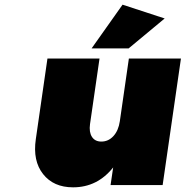

<svg xmlns="http://www.w3.org/2000/svg" viewBox="-20 -800 802 830"><path d="M134.8 -198.2 185.1 -546.9H410.2L369.1 -263.2Q364.3 -229 377.4 -208.5Q390.6 -188 418 -188Q448.7 -188 470.5 -211.9Q492.2 -235.8 498 -275.9L537.1 -546.9H762.2L683.1 0H458L469.2 -76.2Q400.9 9.8 295.9 9.8Q211.4 9.8 166.3 -47.4Q121.1 -104.5 134.8 -198.2ZM376 -590.8 509.8 -779.8 691.9 -720.2 536.1 -590.8Z"/></svg>

Font: Trueno Black
Style: Italic
Weight: 900
Designer: Julieta Ulanovsky
Foundry: Julieta Ulanovsky
Version: Version 3.001b | FøM Fix